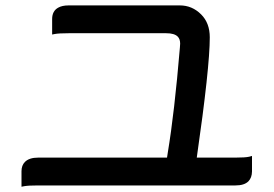

<svg xmlns="http://www.w3.org/2000/svg" viewBox="-20 -708 1040 728"><path d="M935.5 -116.7V-57.6Q935.1 -34.2 921.9 -20.5Q906.2 -4.9 873 -4.9H125Q86.9 -4.9 71.8 -2L61.5 0V-58.6Q61.5 -81.1 74.7 -94.2Q90.8 -110.4 125 -110.4H613.3L616.2 -129.4Q641.6 -282.2 662.1 -527.8L663.1 -542.5Q663.1 -560.1 653.8 -569.3Q641.1 -582 610.4 -582H240.2Q203.1 -582 188 -579.1L177.7 -577.1V-635.7Q177.7 -666 200.2 -678.7Q215.3 -687.5 240.2 -687.5H662.1Q708.5 -687.5 742.7 -653.3Q775.4 -620.6 775.4 -566.4Q775.4 -452.1 726.1 -110.4H873Q910.2 -110.4 924.8 -113.8Z"/></svg>

Font: YuPearl-SemiBold
Style: SemiBold
Weight: 600
Designer: Max Yao
Foundry: Max-Everyday
Version: Version 1.011; ttfautohint (v1.8.3)